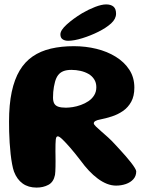

<svg xmlns="http://www.w3.org/2000/svg" viewBox="-20 -830 672 871"><path d="M146 21Q108.5 21 82.8 2.5Q57 -16 43.5 -51.5Q38.5 -65.5 34.8 -86Q31 -106.5 28.2 -131.2Q25.5 -156 23.8 -182Q22 -208 21.5 -233Q21 -258 21 -278.5Q21 -355.5 33.2 -413Q45.5 -470.5 69.2 -510.2Q93 -550 128.5 -574.2Q164 -598.5 211 -609.5Q258 -620.5 315.5 -620.5Q368.5 -620.5 417.5 -608.5Q466.5 -596.5 505.2 -572.5Q544 -548.5 566.8 -513.5Q589.5 -478.5 589.5 -432.5Q589.5 -394 575.2 -368.2Q561 -342.5 537.8 -326.5Q514.5 -310.5 487.5 -301.8Q460.5 -293 434.5 -288Q420.5 -285.5 413 -281.2Q405.5 -277 405.5 -270.5Q405.5 -265.5 415 -256.2Q424.5 -247 439.2 -234.2Q454 -221.5 470.2 -206.8Q486.5 -192 500.5 -176.5Q511 -165 524.2 -150.8Q537.5 -136.5 550.5 -121.5Q563.5 -106.5 574.2 -92.8Q585 -79 591.5 -68.2Q598 -57.5 598 -52.5Q598 -31.5 585 -17Q572 -2.5 551 4.8Q530 12 506.5 12Q486 12 465 3.8Q444 -4.5 423.5 -19.8Q403 -35 383.2 -56Q363.5 -77 345 -102.5Q320.5 -134.5 299.5 -158.8Q278.5 -183 263.8 -197.2Q249 -211.5 242.5 -211.5Q238.5 -211.5 236.2 -208.2Q234 -205 233 -196.8Q232 -188.5 231.8 -175.5Q231.5 -162.5 231.5 -143Q231.5 -135 231.8 -123.5Q232 -112 232 -99.2Q232 -86.5 231.8 -74.2Q231.5 -62 231 -52Q230.5 -42 229.5 -36.5Q223 -4 199.5 8.5Q176 21 146 21ZM279 -341.5Q292 -341.5 310 -344.2Q328 -347 346.8 -353.8Q365.5 -360.5 381.5 -371.2Q397.5 -382 407.2 -397.8Q417 -413.5 417 -434.5Q417 -455 407.2 -470.2Q397.5 -485.5 381.2 -494.8Q365 -504 345 -508.5Q325 -513 304 -513Q282 -513 267.2 -507Q252.5 -501 243.5 -489Q234.5 -477 229.5 -458.5Q226.5 -447.5 224.5 -436Q222.5 -424.5 221.5 -412.5Q220.5 -400.5 220.5 -387.5Q220.5 -370.5 226.2 -360.2Q232 -350 245 -345.8Q258 -341.5 279 -341.5ZM289 -645Q274 -645 264 -651.8Q254 -658.5 254 -674Q254 -693 282.8 -719Q311.5 -745 352.5 -770Q381.5 -787 411.2 -798.5Q441 -810 461.5 -810Q483 -810 494.8 -800Q506.5 -790 506.5 -768Q506.5 -744.5 484.5 -724.2Q462.5 -704 426.5 -686Q391.5 -668.5 353.8 -656.8Q316 -645 289 -645Z"/></svg>

Font: Gluten Thin SemiBold
Style: Regular
Weight: 600
Version: Version 1.300